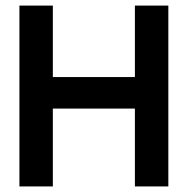

<svg xmlns="http://www.w3.org/2000/svg" viewBox="-20 -670 675 690"><path d="M49.8 -649.9H169.9V-393.1H464.8V-649.9H585V0H464.8V-279.8H169.9V0H49.8Z"/></svg>

Font: Overused Grotesk SemiBold
Style: Regular
Weight: 600
Version: Version 0.002